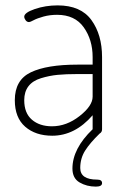

<svg xmlns="http://www.w3.org/2000/svg" viewBox="-20 -498 463 713"><path d="M194 -478Q280 -478 319.5 -423.5Q359 -369 359 -286V-18Q359 -7 350 -2Q314 33 296 61.5Q278 90 278 126Q278 169 341 169Q359 169 359 182Q359 195 336 195Q302 195 275.5 179.5Q249 164 249 128Q249 54 324 -18V-70Q258 6 174 6Q112 6 73.5 -27.5Q35 -61 35 -126Q35 -201 94.5 -229.5Q154 -258 268 -258H324V-286Q324 -350 291 -396.5Q258 -443 192 -443Q165 -443 141.5 -436.5Q118 -430 105 -423Q92 -416 88 -416Q80 -416 75 -423Q70 -430 70 -436Q70 -451 109.5 -464.5Q149 -478 194 -478ZM324 -139V-223H269Q224 -223 193.5 -220Q163 -217 132 -207.5Q101 -198 85.5 -177.5Q70 -157 70 -126Q70 -78 98.5 -53.5Q127 -29 173 -29Q227 -29 275.5 -67Q324 -105 324 -139Z"/></svg>

Font: Dosis
Style: ExtraLight
Weight: 250
Designer: Edgar Tolentino, Pablo Impallari, Igino Marini
Foundry: Edgar Tolentino, Pablo Impallari, Igino Marini
Version: Version 1.007